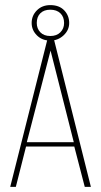

<svg xmlns="http://www.w3.org/2000/svg" viewBox="-20 -732 396 752"><path d="M20 0 169 -591H188L336 0H312L271 -158H82L42 0ZM85 -175H269L178 -534ZM177 -573Q145 -573 124.5 -593.5Q104 -614 104 -642Q104 -671 124.5 -691.5Q145 -712 177 -712Q212 -712 231.5 -691.5Q251 -671 251 -642Q251 -614 229 -593.5Q207 -573 177 -573ZM177 -591Q202 -591 216.5 -605.5Q231 -620 231 -642Q231 -666 216.5 -680Q202 -694 177 -694Q152 -694 138 -680Q124 -666 124 -642Q124 -620 138 -605.5Q152 -591 177 -591Z"/></svg>

Font: Alumni Sans Thin
Style: Regular
Weight: 100
Designer: Robert E. Leuschke
Foundry: Robert E. Leuschke
Version: Version 1.018